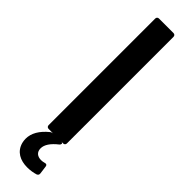

<svg xmlns="http://www.w3.org/2000/svg" viewBox="-307 -685 861 861"><g transform="rotate(45 123.5 -255.0)"><path d="M193 167 188 129C187 122 184 119 178 119L173 120C166 122 159 123 153 123C130 123 114 111 114 87C114 64 130 40 162 15C165 12 167 9 167 6C167 2 164 0 157 0H170C177 0 182 -5 182 -12V-688C182 -695 177 -700 170 -700H78C71 -700 66 -695 66 -688V-12C66 -5 71 0 78 0H108C102 0 97 2 93 5C55 36 36 69 36 104C36 112 37 120 39 128C51 172 88 190 132 190C151 190 169 187 185 182C190 179 193 176 193 171Z"/></g></svg>

Font: Barlow SemiBold Numbers
Style: Regular
Weight: 600
Designer: Jeremy Tribby
Foundry: Tribby Type
Version: Version 1.408